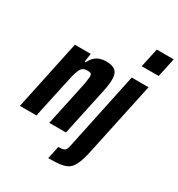

<svg xmlns="http://www.w3.org/2000/svg" viewBox="-224 -882 1128 1217"><g transform="rotate(30 340.5 -273.0)"><path d="M-8 0 100 -510H216L207 -448H215Q228 -475 245 -490Q262 -505 282.5 -511.5Q303 -518 323 -518Q358 -518 378 -509Q398 -500 406.5 -482Q415 -464 415 -434Q415 -416 411.5 -391.5Q408 -367 401 -336L329 0H207L267 -281Q276 -322 279.5 -345.5Q283 -369 284 -382Q284 -394 280.5 -399.5Q277 -405 269 -406.5Q261 -408 249 -408Q231 -408 219.5 -400.5Q208 -393 199.5 -374.5Q191 -356 183.5 -325Q176 -294 166 -246L113 0ZM535 -604 565 -743H689L659 -604ZM313 197 333 104Q359 104 371.5 99Q384 94 389 82.5Q394 71 397 53L516 -510H639L531 -4Q520 52 508.5 88.5Q497 125 482.5 147Q468 169 446.5 179.5Q425 190 392.5 193.5Q360 197 313 197Z"/></g></svg>

Font: Saira Condensed
Style: Bold Italic
Weight: 700
Width: 3
Italic angle: -12°
Designer: Hector Gatti with collaboration of the Omnibus-Type team
Foundry: Omnibus-Type
Version: Version 1.101